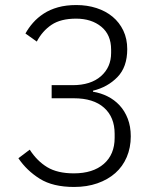

<svg xmlns="http://www.w3.org/2000/svg" viewBox="-20 -730 640 762"><path d="M268 -392Q340 -392 380.5 -427.5Q421 -463 421 -520V-533Q421 -592 382 -624Q343 -656 282 -656Q221 -656 184.5 -631.5Q148 -607 126 -565L81 -597Q93 -619 111 -639.5Q129 -660 153.5 -676Q178 -692 210 -701Q242 -710 283 -710Q326 -710 363 -698Q400 -686 427 -663.5Q454 -641 469.5 -608.5Q485 -576 485 -535Q485 -464 446 -424Q407 -384 349 -370V-366Q380 -361 407 -347.5Q434 -334 454.5 -312Q475 -290 487 -259Q499 -228 499 -189Q499 -144 483 -106.5Q467 -69 437.5 -43Q408 -17 366.5 -2.5Q325 12 274 12Q190 12 138 -20.5Q86 -53 53 -102L98 -136Q127 -91 167.5 -66.5Q208 -42 273 -42Q349 -42 392 -79.5Q435 -117 435 -183V-199Q435 -265 393 -302.5Q351 -340 273 -340H185V-392Z"/></svg>

Font: IBM Plex Sans Arabic Light
Style: Regular
Weight: 300
Designer: Mike Abbink, Paul van der Laan, Pieter van Rosmalen, Wael Morcos, Khajak Apelian
Foundry: Bold Monday
Version: Version 1.2